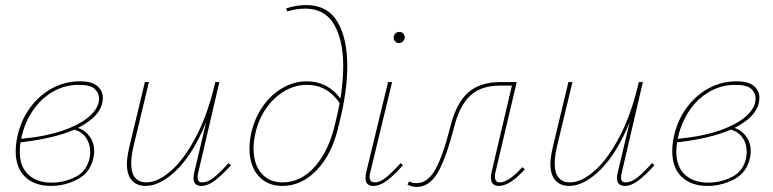

<svg xmlns="http://www.w3.org/2000/svg" viewBox="-20 -731 3051 758"><path d="M288 -226Q316 -217 334 -192Q352 -167 352 -134Q352 -123 349 -109Q337 -50 287 -23.5Q237 3 181 3Q117 3 79.5 -32.5Q42 -68 42 -134Q42 -163 49 -194Q63 -257 99 -306Q135 -355 186 -382.5Q237 -410 295 -410Q344 -410 365 -391Q386 -372 386 -345Q386 -276 288 -226ZM371 -342Q371 -364 354 -380Q337 -396 291 -396Q235 -396 188 -368.5Q141 -341 110 -295Q79 -249 66 -194Q64 -186 64 -183Q160 -192 229 -216Q298 -240 334.5 -273Q371 -306 371 -342ZM336 -131Q336 -164 319 -188Q302 -212 273 -219Q192 -184 61 -169Q58 -150 58 -133Q58 -73 92 -41.5Q126 -10 184 -10Q233 -10 278 -32.5Q323 -55 334 -109Q336 -123 336 -131Z M892 -79Q856 -39 828 -18Q800 3 775 3Q744 3 744 -28Q744 -39 747 -51L794 -249Q744 -126 679 -61.5Q614 3 555 3Q520 3 500.5 -19Q481 -41 481 -84Q481 -110 491 -153L552 -407H568L507 -153Q498 -114 498 -86Q498 -48 513.5 -29.5Q529 -11 558 -11Q603 -11 655 -56.5Q707 -102 754 -191.5Q801 -281 830 -407H846L763 -51Q760 -39 760 -30Q760 -11 778 -11Q800 -11 823.5 -29.5Q847 -48 882 -87Z M1351 -471Q1351 -366 1317 -235Q1292 -124 1231.5 -60.5Q1171 3 1095 3Q1035 3 1000 -37Q965 -77 965 -144Q965 -172 971 -202Q984 -262 1016.5 -309.5Q1049 -357 1095 -383.5Q1141 -410 1191 -410Q1273 -410 1324 -342Q1335 -411 1335 -469Q1335 -573 1298.5 -635Q1262 -697 1185 -697Q1152 -697 1114 -686L1110 -698Q1150 -711 1189 -711Q1272 -711 1311.5 -646Q1351 -581 1351 -471ZM1321 -324Q1272 -396 1192 -396Q1145 -396 1102.5 -371Q1060 -346 1029.5 -301.5Q999 -257 987 -199Q981 -171 981 -144Q981 -84 1011.5 -47.5Q1042 -11 1096 -11Q1167 -11 1222 -72Q1277 -133 1302 -238Q1316 -296 1321 -324Z M1423 -28Q1423 -39 1426 -52L1512 -407H1528L1442 -51Q1439 -41 1439 -33Q1439 -11 1460 -11Q1480 -11 1503.5 -30Q1527 -49 1562 -87L1571 -79Q1535 -38 1507 -17.5Q1479 3 1454 3Q1423 3 1423 -28ZM1534 -583Q1535 -593 1541 -599Q1547 -605 1557 -605Q1566 -605 1572 -598.5Q1578 -592 1578 -582Q1577 -574 1570.5 -567.5Q1564 -561 1556 -561Q1546 -561 1540 -567.5Q1534 -574 1534 -583Z M2052 -63Q1994 3 1949 3Q1918 3 1918 -31Q1918 -41 1921 -53L2001 -393H1953Q1880 -393 1837.5 -354.5Q1795 -316 1773 -230Q1740 -102 1707 -47.5Q1674 7 1625 7Q1606 7 1589 -2L1595 -15Q1607 -8 1625 -8Q1667 -8 1697 -59Q1727 -110 1758 -231Q1781 -324 1828 -365.5Q1875 -407 1955 -407H2020L1936 -51Q1934 -45 1934 -34Q1934 -11 1953 -11Q1988 -11 2042 -71Z M2564 -79Q2528 -39 2500 -18Q2472 3 2447 3Q2416 3 2416 -28Q2416 -39 2419 -51L2466 -249Q2416 -126 2351 -61.5Q2286 3 2227 3Q2192 3 2172.5 -19Q2153 -41 2153 -84Q2153 -110 2163 -153L2224 -407H2240L2179 -153Q2170 -114 2170 -86Q2170 -48 2185.5 -29.5Q2201 -11 2230 -11Q2275 -11 2327 -56.5Q2379 -102 2426 -191.5Q2473 -281 2502 -407H2518L2435 -51Q2432 -39 2432 -30Q2432 -11 2450 -11Q2472 -11 2495.5 -29.5Q2519 -48 2554 -87Z M2880 -226Q2908 -217 2926 -192Q2944 -167 2944 -134Q2944 -123 2941 -109Q2929 -50 2879 -23.5Q2829 3 2773 3Q2709 3 2671.5 -32.5Q2634 -68 2634 -134Q2634 -163 2641 -194Q2655 -257 2691 -306Q2727 -355 2778 -382.5Q2829 -410 2887 -410Q2936 -410 2957 -391Q2978 -372 2978 -345Q2978 -276 2880 -226ZM2963 -342Q2963 -364 2946 -380Q2929 -396 2883 -396Q2827 -396 2780 -368.5Q2733 -341 2702 -295Q2671 -249 2658 -194Q2656 -186 2656 -183Q2752 -192 2821 -216Q2890 -240 2926.5 -273Q2963 -306 2963 -342ZM2928 -131Q2928 -164 2911 -188Q2894 -212 2865 -219Q2784 -184 2653 -169Q2650 -150 2650 -133Q2650 -73 2684 -41.5Q2718 -10 2776 -10Q2825 -10 2870 -32.5Q2915 -55 2926 -109Q2928 -123 2928 -131Z"/></svg>

Font: Ysabeau Thin
Style: Italic
Weight: 200
Italic angle: -12°
Designer: Christian Thalmann (Catharsis Fonts)
Version: Version 0.003